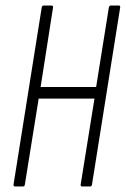

<svg xmlns="http://www.w3.org/2000/svg" viewBox="-20 -675 455 695"><path d="M35 0Q28 0 29 -7L131 -648Q132 -655 139 -655H166Q173 -655 172 -648L127 -360H328L374 -648Q376 -655 381 -655H410Q416 -655 415 -648L313 -7Q312 0 306 0H278Q271 0 272 -7L322 -318H120L70 -7Q69 0 63 0Z"/></svg>

Font: Sofia Sans Extra Condensed Light
Style: Italic
Weight: 300
Italic angle: -9°
Version: Version 4.100